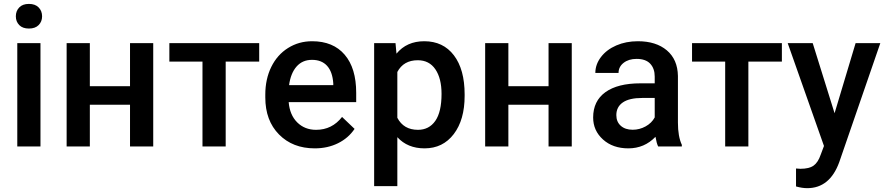

<svg xmlns="http://www.w3.org/2000/svg" viewBox="-20 -749 4530 982"><path d="M61 0ZM187 0H68.4V-528.3H187ZM61 -665.5Q61 -692.9 78.4 -710.9Q95.7 -729 127.9 -729Q160.2 -729 177.7 -710.9Q195.3 -692.9 195.3 -665.5Q195.3 -638.7 177.7 -620.8Q160.2 -603 127.9 -603Q95.7 -603 78.4 -620.8Q61 -638.7 61 -665.5Z M763.7 0H645V-213.4H439.5V0H320.8V-528.3H439.5V-308.1H645V-528.3H763.7Z M1305.7 -434.1H1134.3V0H1015.6V-434.1H846.2V-528.3H1305.7Z M1336.9 0ZM1589.8 9.8Q1477.1 9.8 1407 -61.3Q1336.9 -132.3 1336.9 -250.5V-265.1Q1336.9 -344.2 1367.4 -406.5Q1397.9 -468.8 1453.1 -503.4Q1508.3 -538.1 1576.2 -538.1Q1684.1 -538.1 1742.9 -469.2Q1801.8 -400.4 1801.8 -274.4V-226.6H1456.5Q1461.9 -161.1 1500.2 -123Q1538.6 -85 1596.7 -85Q1678.2 -85 1729.5 -150.9L1793.5 -89.8Q1761.7 -42.5 1708.7 -16.4Q1655.8 9.8 1589.8 9.8ZM1575.7 -442.9Q1526.9 -442.9 1496.8 -408.7Q1466.8 -374.5 1458.5 -313.5H1684.6V-322.3Q1680.7 -381.8 1652.8 -412.4Q1625 -442.9 1575.7 -442.9Z M1893.6 0ZM2356.4 -258.8Q2356.4 -136.2 2300.8 -63.2Q2245.1 9.8 2151.4 9.8Q2064.5 9.8 2012.2 -47.4V203.1H1893.6V-528.3H2002.9L2007.8 -474.6Q2060.1 -538.1 2149.9 -538.1Q2246.6 -538.1 2301.5 -466.1Q2356.4 -394 2356.4 -266.1ZM2238.3 -269Q2238.3 -348.1 2206.8 -394.5Q2175.3 -440.9 2116.7 -440.9Q2043.9 -440.9 2012.2 -380.9V-146.5Q2044.4 -85 2117.7 -85Q2174.3 -85 2206.3 -130.6Q2238.3 -176.3 2238.3 -269Z M2904.3 0H2785.6V-213.4H2580.1V0H2461.4V-528.3H2580.1V-308.1H2785.6V-528.3H2904.3Z M3013.7 0ZM3346.2 0Q3338.4 -15.1 3332.5 -49.3Q3275.9 9.8 3193.8 9.8Q3114.3 9.8 3064 -35.6Q3013.7 -81.1 3013.7 -147.9Q3013.7 -232.4 3076.4 -277.6Q3139.2 -322.8 3255.9 -322.8H3328.6V-357.4Q3328.6 -398.4 3305.7 -423.1Q3282.7 -447.8 3235.8 -447.8Q3195.3 -447.8 3169.4 -427.5Q3143.6 -407.2 3143.6 -376H3024.9Q3024.9 -419.4 3053.7 -457.3Q3082.5 -495.1 3132.1 -516.6Q3181.6 -538.1 3242.7 -538.1Q3335.4 -538.1 3390.6 -491.5Q3445.8 -444.8 3447.3 -360.4V-122.1Q3447.3 -50.8 3467.3 -8.3V0ZM3215.8 -85.4Q3251 -85.4 3282 -102.5Q3313 -119.6 3328.6 -148.4V-248H3264.6Q3198.7 -248 3165.5 -225.1Q3132.3 -202.1 3132.3 -160.2Q3132.3 -126 3155 -105.7Q3177.7 -85.4 3215.8 -85.4Z M3979 -434.1H3807.6V0H3689V-434.1H3519.5V-528.3H3979Z M4008.8 0ZM4248.5 -169.9 4356 -528.3H4482.4L4272.5 80.1Q4224.1 213.4 4108.4 213.4Q4082.5 213.4 4051.3 204.6V112.8L4073.7 114.3Q4118.7 114.3 4141.4 97.9Q4164.1 81.5 4177.2 43L4194.3 -2.4L4008.8 -528.3H4136.7Z"/></svg>

Font: Roboto Medium
Style: Regular
Weight: 500
Designer: Google
Version: Version 2.134; 2016; ttfautohint (v1.6)